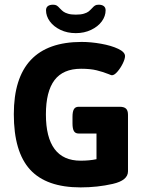

<svg xmlns="http://www.w3.org/2000/svg" viewBox="-20 -794 623 821"><path d="M39.1 0ZM39.1 -305.7Q39.1 -614.7 329.1 -614.7Q368.7 -614.7 412.4 -606.9Q456.1 -599.1 485.4 -585.2Q514.6 -571.3 514.6 -554.2Q514.6 -542 504.9 -522.2Q495.1 -502.4 481.9 -487.3Q468.8 -472.2 458.5 -472.2Q455.6 -472.2 444.3 -477.1Q419.9 -486.8 393.1 -493.4Q366.2 -500 326.7 -500Q250 -500 213.1 -451.4Q176.3 -402.8 176.3 -304.7Q176.3 -206.5 213.4 -156.7Q250.5 -106.9 324.7 -106.9Q362.3 -106.9 392.6 -113.3V-223.1H315.9Q302.2 -223.1 296.1 -233.4Q290 -243.7 290 -266.6V-294.4Q290 -316.9 296.1 -327.1Q302.2 -337.4 315.9 -337.4H492.2Q510.7 -337.4 519 -329.3Q527.3 -321.3 527.3 -303.2V-61.5Q527.3 -22.5 461.9 -7.6Q396.5 7.3 324.7 7.3Q178.2 7.3 108.6 -68.8Q39.1 -145 39.1 -305.7ZM176.8 -750Q176.8 -761.7 184.6 -767.8Q192.4 -773.9 207 -773.9Q216.8 -773.9 222.7 -770.3Q228.5 -766.6 235.8 -758.3Q244.1 -749.5 251 -744.4Q257.8 -739.3 270.8 -735.4Q283.7 -731.4 304.2 -731.4Q325.7 -731.4 339.1 -735.6Q352.5 -739.7 358.9 -744.9Q365.2 -750 374.5 -759.8Q380.9 -767.1 386.5 -770.5Q392.1 -773.9 401.9 -773.9Q416 -773.9 423.8 -767.8Q431.6 -761.7 431.6 -750Q431.6 -725.1 415.3 -702.6Q398.9 -680.2 369.6 -666.3Q340.3 -652.3 304.2 -652.3Q267.6 -652.3 238.5 -666.3Q209.5 -680.2 193.1 -702.6Q176.8 -725.1 176.8 -750Z"/></svg>

Font: Jaldi
Style: Bold
Weight: 400
Designer: Pablo Cosgaya and Nicolas Silva
Foundry: Omnibus-Type
Version: Version 1.007